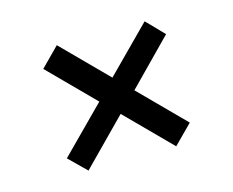

<svg xmlns="http://www.w3.org/2000/svg" viewBox="-61 -495 627 517"><g transform="rotate(-15 252.5 -236.5)"><path d="M424.8 -362.8 303.2 -238.8 424.8 -116.2 373 -64 251 -187 127.9 -62 80.1 -108.9 204.1 -233.9 81.1 -357.9 132.8 -410.2 254.9 -287.1 377.9 -411.1Z"/></g></svg>

Font: Grenze
Style: Regular
Weight: 400
Designer: Renata Polastri
Foundry: Omnibus-Type
Version: Version 1.002;PS 001.002;hotconv 1.0.88;makeotf.lib2.5.64775